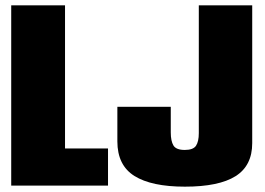

<svg xmlns="http://www.w3.org/2000/svg" viewBox="-20 -695 991 719"><path d="M22 0H384.5V-139H223.5V-675H22ZM672.5 4Q799.5 4 862 -35.2Q924.5 -74.5 924.5 -159V-675H724.5V-196.5Q724.5 -165 714 -149.2Q703.5 -133.5 672 -133.5Q639.5 -133.5 629.5 -150.2Q619.5 -167 619.5 -199V-295H419.5V-165.5Q419.5 -76 483.5 -36Q547.5 4 672.5 4Z"/></svg>

Font: Anybody Condensed Black
Style: Regular
Weight: 900
Width: 3
Designer: Tyler Finck
Foundry: Etcetera Type Company
Version: Version 1.113;gftools[0.9.25]